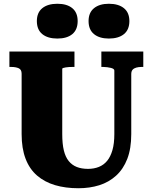

<svg xmlns="http://www.w3.org/2000/svg" viewBox="-20 -984 812 1021"><path d="M311 -271Q311 -219 319.5 -184Q328 -149 345.5 -127.5Q363 -106 388.5 -96Q414 -86 448 -86Q480 -86 506 -96.5Q532 -107 550 -129Q568 -151 578 -186Q588 -221 588 -271V-609Q588 -614 583 -617.5Q578 -621 569.5 -623Q561 -625 550.5 -626.5Q540 -628 530 -628H519V-710H742V-628H732Q717 -628 704.5 -624.5Q692 -621 685 -613Q678 -605 678 -590V-271Q678 -194 657 -139.5Q636 -85 597.5 -50Q559 -15 508 1Q457 17 397 17Q328 17 272.5 0.5Q217 -16 177 -50.5Q137 -85 116 -140Q95 -195 95 -271V-592Q95 -614 79.5 -621Q64 -628 40 -628H30V-710H376V-628H365Q356 -628 346.5 -627.5Q337 -627 329 -625.5Q321 -624 316 -622.5Q311 -621 311 -618ZM393 -872Q393 -826 364.5 -802.5Q336 -779 285 -779Q234 -779 205 -802.5Q176 -826 176 -872Q176 -917 205 -940.5Q234 -964 285 -964Q336 -964 364.5 -940.5Q393 -917 393 -872ZM668 -872Q668 -826 639 -802.5Q610 -779 559 -779Q509 -779 480 -802.5Q451 -826 451 -872Q451 -917 480 -940.5Q509 -964 559 -964Q610 -964 639 -940.5Q668 -917 668 -872Z"/></svg>

Font: Roboto Serif 20pt ExtraBold
Style: Regular
Weight: 800
Version: Version 1.008